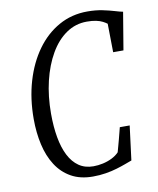

<svg xmlns="http://www.w3.org/2000/svg" viewBox="-85 -817 732 891"><g transform="rotate(-10 281.0 -371.5)"><path d="M281 8Q221.5 8 178.8 -16Q136 -40 108.8 -82.5Q81.5 -125 68.8 -181.5Q56 -238 56 -302.5Q56 -398 80 -479.5Q104 -561 148 -622Q192 -683 252.8 -717Q313.5 -751 387.5 -751Q426 -751 457.8 -744.5Q489.5 -738 513.2 -730.8Q537 -723.5 551 -721L521.5 -544H473L471 -678.5Q462.5 -685 450.2 -691.2Q438 -697.5 420.2 -701.2Q402.5 -705 376.5 -705Q323.5 -705 279.8 -675Q236 -645 204.8 -591Q173.5 -537 156.5 -466Q139.5 -395 139.5 -313Q139.5 -251.5 148.5 -201Q157.5 -150.5 176 -114.2Q194.5 -78 223.2 -58.2Q252 -38.5 291.5 -38.5Q313.5 -38.5 336.2 -43.5Q359 -48.5 379.2 -58.5Q399.5 -68.5 413 -83Q417 -97.5 421 -112Q425 -126.5 428.8 -140.8Q432.5 -155 436 -168.8Q439.5 -182.5 443 -196H489.5L469 -34.5Q456.5 -30 437.8 -23Q419 -16 395 -8.8Q371 -1.5 342.2 3.2Q313.5 8 281 8Z"/></g></svg>

Font: Merriweather 24pt SemiCondensed Light
Style: Italic
Weight: 300
Width: 4
Italic angle: -7.8°
Designer: Eben Sorkin
Foundry: Eben Sorkin
Version: Version 2.101